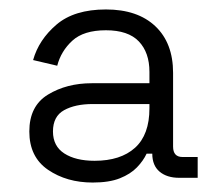

<svg xmlns="http://www.w3.org/2000/svg" viewBox="-20 -726 460 406"><path d="M176 -340Q121 -340 81.5 -367Q42 -394 42 -448Q42 -502 81.5 -526Q121 -550 174 -550H296V-574Q296 -615 273.5 -638.5Q251 -662 204 -662Q157 -662 133 -640Q109 -618 101 -587L50 -599Q62 -642 99.5 -674Q137 -706 204 -706Q271 -706 308.5 -670.5Q346 -635 346 -572V-416Q346 -394 366 -394H398V-350H359Q333 -350 317.5 -363Q302 -376 302 -401H290Q283 -386 269.5 -372Q256 -358 233.5 -349Q211 -340 176 -340ZM180 -386Q235 -386 265.5 -413.5Q296 -441 296 -497V-506H176Q139 -506 115.5 -493Q92 -480 92 -448Q92 -417 116 -401.5Q140 -386 180 -386Z"/></svg>

Font: Space Grotesk Light Light
Style: Regular
Weight: 300
Version: Version 2.000